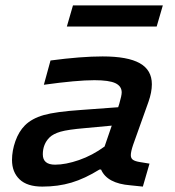

<svg xmlns="http://www.w3.org/2000/svg" viewBox="-20 -691 654 718"><path d="M230 -591.8 252.9 -670.9H588.9L565.9 -591.8ZM478 -149.9Q469.2 -124 469.2 -110.8Q469.2 -99.1 477.1 -93.5Q484.9 -87.9 502.9 -85L539.1 -79.1L514.2 6.8L467.8 2Q380.4 -4.9 357.9 -57.1H352.1Q296.9 -22.9 247.1 -8.1Q197.3 6.8 138.2 6.8Q81.5 6.8 53.2 -20.3Q24.9 -47.4 24.9 -92.8Q24.9 -127.4 37.6 -163.3Q50.3 -199.2 73.2 -222.2Q99.1 -248 143.6 -260.7Q188 -273.4 283.2 -279.8L421.9 -290L425.8 -301.8Q435.1 -334 435.1 -345.2Q435.1 -368.7 411.6 -379.9Q388.2 -391.1 333 -391.1Q267.1 -391.1 144 -374L168.9 -464.8Q283.7 -480 363.8 -480Q457.5 -480 502.7 -454.6Q547.9 -429.2 547.9 -376Q547.9 -346.2 535.2 -310.1ZM186 -75.2Q225.6 -75.2 275.6 -92.5Q325.7 -109.9 371.1 -143.1L397.9 -221.2L297.9 -211.9Q233.9 -206.5 206.3 -198.5Q178.7 -190.4 165 -176.8Q140.1 -151.9 140.1 -113.8Q140.1 -75.2 186 -75.2Z"/></svg>

Font: IntelOne Mono Medium
Style: Italic
Weight: 500
Italic angle: -16°
Designer: Fred Shallcrass
Foundry: Frere-Jones Type LLC
Version: Version 1.200;hotconv 1.1.0;makeotfexe 2.6.0;FJTRelease1.2